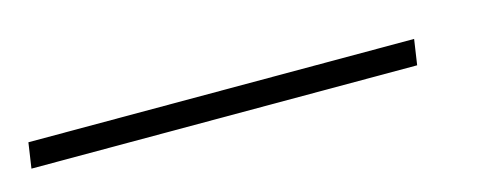

<svg xmlns="http://www.w3.org/2000/svg" viewBox="-76 -84 501 193"><g transform="rotate(-15 174.5 13.0)"><path d="M345.7 26.4H-55.7L-51.8 0H349.6Z"/></g></svg>

Font: TypoPRO Roboto
Style: Italic
Weight: 250
Italic angle: -12°
Designer: Google
Version: Version 2.136; 2016